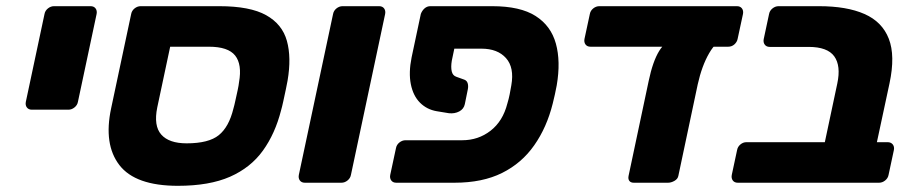

<svg xmlns="http://www.w3.org/2000/svg" viewBox="-20 -591 2963 621"><path d="M83 -236.2Q72.4 -236.2 66.9 -243.5Q61.5 -250.7 63.5 -261.4L124 -545.9Q126 -556.5 135.1 -563.8Q144.1 -571 154.8 -571H273Q283.6 -571 289.1 -563.8Q294.5 -556.5 292.5 -545.9L232 -261.4Q230 -250.7 220.9 -243.5Q211.9 -236.2 201.2 -236.2Z M555.4 10Q417.9 10 366.2 -57Q314.5 -124 339.5 -240.9L404.3 -545.9Q406.3 -556.5 415.3 -563.8Q424.4 -571 435 -571H689.4Q788.7 -571 840.8 -541.9Q892.9 -512.8 907.9 -458.9Q922.9 -405 910.1 -330.1Q908.5 -320.1 904.4 -301.3Q900.4 -282.5 896.3 -263.6Q892.2 -244.6 889.2 -234.6Q870 -158.9 830.4 -103.9Q790.9 -48.9 724.1 -19.4Q657.2 10 555.4 10ZM583.6 -127.4Q654.9 -127.4 687.6 -153.8Q720.4 -180.2 734.9 -239.6Q737.9 -249.6 741.4 -266.2Q745 -282.9 748.6 -299Q752.1 -315.1 753.1 -325.1Q763.3 -382.6 740.6 -411.3Q717.9 -439.9 655.8 -439.9H530.4L488.6 -243.4Q476.5 -184 501.6 -155.7Q526.7 -127.4 583.6 -127.4Z M966 0Q955.4 0 949.9 -7.2Q944.5 -14.5 946.5 -25.1L1057.3 -545.9Q1059.3 -556.5 1068.3 -563.8Q1077.4 -571 1088 -571H1206.2Q1216.9 -571 1222.3 -563.8Q1227.7 -556.5 1225.7 -545.9L1115 -25.1Q1113 -14.5 1103.9 -7.2Q1094.9 0 1084.2 0Z M1449.4 -433.6 1441.2 -394.3Q1437.9 -373.8 1441.1 -360.1Q1444.2 -346.5 1456.1 -342.6L1482.2 -333.2Q1490.2 -330 1492.7 -321.5Q1495.2 -313 1493.2 -302.5L1483.4 -254.1Q1480.1 -238.5 1465.4 -230.6Q1450.6 -222.8 1432.1 -224.8L1392.4 -231.3Q1360.5 -236.8 1338.4 -258.9Q1316.3 -281.1 1308.8 -318.6Q1301.3 -356.1 1311.3 -405.5L1341.1 -545.9Q1345 -556.5 1353.1 -563.8Q1361.3 -571 1371.9 -571H1572.1Q1662.4 -571 1712.1 -539.4Q1761.9 -507.8 1777.9 -450.1Q1793.9 -392.5 1780.7 -315.1Q1777.7 -300.1 1774.7 -285.5Q1771.7 -270.9 1767.7 -255.9Q1748.5 -178.9 1707.9 -121.1Q1667.4 -63.2 1603.9 -31.6Q1540.4 0 1450.1 0H1261.6Q1251 0 1245.6 -7.2Q1240.1 -14.5 1242.1 -25.1L1260.8 -112.2Q1262.8 -122.9 1271.8 -130.1Q1280.9 -137.4 1291.5 -137.4H1475Q1527 -137.4 1566.7 -168.2Q1606.4 -199 1620.9 -255.9Q1625.5 -270.9 1628.4 -285.5Q1631.4 -300.1 1633.8 -315.1Q1643.9 -372.6 1616.6 -403.1Q1589.3 -433.6 1537.3 -433.6Z M2030 0Q2020 0 2015.5 -6Q2011 -12 2013 -22L2078 -328.8Q2091.3 -392.6 2112.3 -426.6Q2133.3 -460.5 2162.8 -460.5H2322.9Q2297.9 -460.5 2273.9 -419.3Q2250 -378.1 2236.7 -318.1L2174 -22Q2172 -12 2161.4 -6Q2150.7 0 2140.7 0ZM1889.9 -439.9Q1879.3 -439.9 1873.8 -447.1Q1868.4 -454.4 1870.4 -465L1887.8 -545.9Q1889.8 -556.5 1898.8 -563.8Q1907.9 -571 1918.5 -571H2363.6Q2374.2 -571 2379.7 -563.8Q2385.1 -556.5 2383.1 -545.9L2365.7 -465Q2363.7 -455 2355.3 -447.4Q2346.9 -439.9 2335 -439.9Z M2366.3 0Q2355.6 0 2350.2 -7.2Q2344.8 -14.5 2346.8 -25.1L2364.1 -106Q2366.1 -116.6 2374.9 -123.9Q2383.6 -131.1 2394.2 -131.1H2647.8L2688.1 -320.8Q2700.3 -378.3 2678.3 -408.8Q2656.3 -439.3 2595.3 -439.3H2469.6Q2459 -439.3 2453.6 -446.5Q2448.1 -453.8 2450.1 -464.4L2467.5 -545.9Q2469.5 -556.5 2478.6 -563.8Q2487.6 -571 2498.3 -571H2628.9Q2718.9 -571 2776.1 -545.7Q2833.4 -520.5 2854.7 -465.7Q2876.1 -410.9 2857 -321.4L2816.2 -131.1H2851.1Q2861.7 -131.1 2867.5 -123.9Q2873.2 -116.6 2871.2 -106L2853.9 -25.1Q2851.9 -14.5 2842.8 -7.2Q2833.7 0 2823.1 0Z"/></svg>

Font: Rubik Light
Style: Italic
Weight: 300
Italic angle: -12°
Designer: Hubert and Fischer
Foundry: Hubert and Fischer
Version: Version 2.300;gftools[0.9.30]